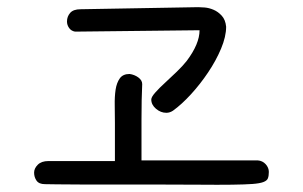

<svg xmlns="http://www.w3.org/2000/svg" viewBox="-20 -435 845 536"><path d="M205.1 -409.2 533.2 -415Q539.1 -415 551.3 -414.1Q563.5 -413.1 576.2 -407.7Q588.9 -402.3 599.1 -391.1Q609.4 -379.9 611.3 -360.4Q611.3 -333 597.2 -299.3Q583 -265.6 561 -232.9Q539.1 -200.2 513.2 -171.9Q487.3 -143.6 462.9 -126Q454.1 -120.1 444.3 -120.1Q428.7 -120.1 415.5 -131.3Q402.3 -142.6 402.3 -157.2Q402.3 -164.1 413.6 -176.8Q424.8 -189.5 440.9 -204.1Q457 -218.8 473.6 -234.9Q490.2 -251 501 -264.6Q537.1 -312.5 537.1 -350.6L189.5 -346.7Q178.7 -348.6 172.9 -356.9Q167 -365.2 167 -375Q167 -388.7 175.8 -398.9Q184.6 -409.2 205.1 -409.2ZM105.5 79.1Q88.9 79.1 82 69.3Q75.2 59.6 75.2 46.9Q75.2 35.2 85.4 24.9Q95.7 14.6 115.2 14.6H300.8V-91.8Q300.8 -116.2 300.3 -140.6Q299.8 -165 302.7 -184.6Q305.7 -204.1 314.5 -216.3Q323.2 -228.5 341.8 -228.5Q355.5 -226.6 366.2 -218.8Q377 -210.9 377 -200.2Q376 -181.6 375.5 -155.3Q375 -128.9 375 -99.6V12.7H699.2Q712.9 13.7 721.7 23.4Q730.5 33.2 730.5 44.9Q730.5 55.7 728 62.5Q725.6 69.3 715.3 73.2Q705.1 77.1 684.6 78.6Q664.1 80.1 627.4 80.6Q590.8 81.1 535.6 80.6Q480.5 80.1 401.4 80.1H207Q166 80.1 138.7 79.6Q111.3 79.1 105.5 79.1Z"/></svg>

Font: Hi Melody
Style: Regular
Weight: 400
Designer: YoonDesign Inc.
Foundry: YoonDesign Inc.
Version: Version 3.00